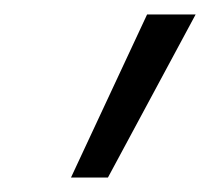

<svg xmlns="http://www.w3.org/2000/svg" viewBox="-20 -683 290 265"><path d="M78 -438 183 -663H250L129 -438Z"/></svg>

Font: Ysabeau Infant
Style: Italic
Weight: 400
Italic angle: -12°
Designer: Christian Thalmann (Catharsis Fonts)
Version: Version 2.001;gftools[0.9.30]; featfreeze: ss01,ss02,lnum